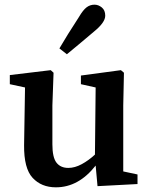

<svg xmlns="http://www.w3.org/2000/svg" viewBox="-20 -787 635 821"><path d="M397 9 389 -79Q316 14 219 14Q157 14 119.5 -26.5Q82 -67 83 -166L87 -413L22 -427V-466L197 -487L209 -476L204 -336V-170Q204 -114 221.5 -91.5Q239 -69 272 -69Q300 -69 329.5 -85Q359 -101 386 -126L389 -413L326 -427V-464L497 -487L510 -476L507 -336V-54L568 -41V0ZM234 -580Q251 -609 270.5 -640.5Q290 -672 318 -715Q335 -744 350 -755.5Q365 -767 384 -767Q401 -767 415.5 -755Q430 -743 430 -720Q430 -691 382 -652Q345 -621 318.5 -598.5Q292 -576 266 -555Z"/></svg>

Font: Source Serif Pro Semibold
Style: Regular
Weight: 600
Designer: Frank Grießhammer
Foundry: Adobe Systems Incorporated
Version: Version 3.000;hotconv 1.0.109;makeotfexe 2.5.65596